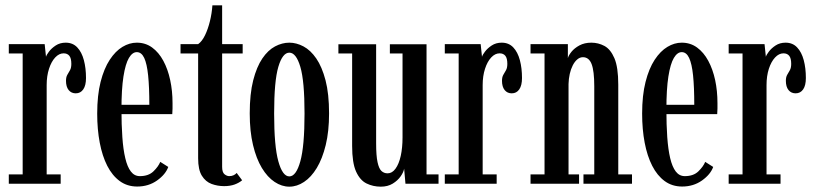

<svg xmlns="http://www.w3.org/2000/svg" viewBox="-20 -689 3058 720"><path d="M13 0V-35H65V-488.5H13V-523.5H147.5L152.5 -476Q154 -482.5 163.5 -495.2Q173 -508 189 -518.5Q205 -529 226.5 -529Q253 -529 269.8 -511.2Q286.5 -493.5 294.5 -463.5Q302.5 -433.5 302.5 -396.5Q302.5 -368.5 292.2 -353.8Q282 -339 264 -339Q247.5 -339 237.5 -351.2Q227.5 -363.5 227.5 -386Q227.5 -400 232.5 -408.5Q237.5 -417 242.5 -425.8Q247.5 -434.5 247.5 -449.5Q247.5 -470.5 240 -479.8Q232.5 -489 218.5 -489Q201.5 -489 187 -473.5Q172.5 -458 163.8 -431Q155 -404 155 -370V-35H207.5V0Z M494.5 10.5Q457 10.5 429 -10Q401 -30.5 382.2 -67.2Q363.5 -104 354 -154Q344.5 -204 344.5 -263Q344.5 -331.5 357.2 -381.8Q370 -432 391.5 -464.8Q413 -497.5 439.2 -513.2Q465.5 -529 493 -529Q525.5 -529 550.5 -510.8Q575.5 -492.5 592.5 -461Q609.5 -429.5 618.2 -388.8Q627 -348 627 -302.5Q627 -292 627 -281.8Q627 -271.5 626 -261H429V-296H540Q540 -362.5 535.5 -406.2Q531 -450 520.8 -471.8Q510.5 -493.5 493 -493.5Q476.5 -493.5 463.5 -471.8Q450.5 -450 443 -402.5Q435.5 -355 435.5 -278Q435.5 -221 438.8 -174.8Q442 -128.5 449.8 -95.8Q457.5 -63 470.8 -45.8Q484 -28.5 504.5 -28.5Q537 -28.5 555.5 -46.5Q574 -64.5 581 -82L611 -63Q601 -35 569 -12.2Q537 10.5 494.5 10.5Z M820.5 9Q796 9 773.5 0.8Q751 -7.5 737 -30Q723 -52.5 723 -95.5V-488.5H657V-523.5H723Q737.5 -533.5 748.8 -556.8Q760 -580 767.2 -609.5Q774.5 -639 776.5 -669H813V-523.5H890V-488.5H813V-63.5Q813 -42.5 822 -35.5Q831 -28.5 839.5 -28.5Q849.5 -28.5 856.8 -32.2Q864 -36 867.5 -40.5L888 -13Q877 -3.5 860 2.8Q843 9 820.5 9Z M1065 11Q1036.5 11 1009.8 -6.8Q983 -24.5 962 -59.2Q941 -94 928.8 -145.2Q916.5 -196.5 916.5 -263.5Q916.5 -337 929.5 -387.8Q942.5 -438.5 963.8 -469.8Q985 -501 1011.5 -515Q1038 -529 1065 -529Q1091.5 -529 1118 -515Q1144.5 -501 1166 -469.8Q1187.5 -438.5 1200.8 -387.8Q1214 -337 1214 -263.5Q1214 -196.5 1201.5 -145.2Q1189 -94 1168 -59.2Q1147 -24.5 1120.2 -6.8Q1093.5 11 1065 11ZM1065 -27.5Q1090.5 -27.5 1106.2 -84Q1122 -140.5 1122 -263.5Q1122 -385.5 1106.2 -438.5Q1090.5 -491.5 1065 -491.5Q1039.5 -491.5 1023.8 -438.5Q1008 -385.5 1008 -263.5Q1008 -140.5 1023.8 -84Q1039.5 -27.5 1065 -27.5Z M1408 11Q1379 11 1354.5 -1Q1330 -13 1315.2 -45.8Q1300.5 -78.5 1300.5 -142V-488.5H1249V-523H1390.5V-151.5Q1390.5 -105 1395.8 -80.8Q1401 -56.5 1410.5 -47.8Q1420 -39 1433.5 -39Q1450.5 -39 1463.2 -56.5Q1476 -74 1482.8 -104.5Q1489.5 -135 1489.5 -173.5V-488.5H1442V-523H1579.5V-35H1624.5V0H1500.5L1495.5 -56.5Q1493.5 -43.5 1482.5 -27.8Q1471.5 -12 1452.8 -0.5Q1434 11 1408 11Z M1648 0V-35H1700V-488.5H1648V-523.5H1782.5L1787.5 -476Q1789 -482.5 1798.5 -495.2Q1808 -508 1824 -518.5Q1840 -529 1861.5 -529Q1888 -529 1904.8 -511.2Q1921.5 -493.5 1929.5 -463.5Q1937.5 -433.5 1937.5 -396.5Q1937.5 -368.5 1927.2 -353.8Q1917 -339 1899 -339Q1882.5 -339 1872.5 -351.2Q1862.5 -363.5 1862.5 -386Q1862.5 -400 1867.5 -408.5Q1872.5 -417 1877.5 -425.8Q1882.5 -434.5 1882.5 -449.5Q1882.5 -470.5 1875 -479.8Q1867.5 -489 1853.5 -489Q1836.5 -489 1822 -473.5Q1807.5 -458 1798.8 -431Q1790 -404 1790 -370V-35H1842.5V0Z M1969.5 0V-35H2022V-488.5H1969.5V-523.5H2109.5V-471Q2112 -481 2123 -494.8Q2134 -508.5 2153 -518.8Q2172 -529 2197.5 -529Q2223.5 -529 2246.5 -516.8Q2269.5 -504.5 2284 -470.8Q2298.5 -437 2298.5 -371.5V-35H2350V0H2168V-35H2208.5V-365.5Q2208.5 -423 2198.5 -448.8Q2188.5 -474.5 2166 -474.5Q2154.5 -474.5 2144.8 -466.2Q2135 -458 2127.8 -443.8Q2120.5 -429.5 2116.5 -411.5Q2112.5 -393.5 2112 -374V-35H2151.5V0Z M2538 10.5Q2500.5 10.5 2472.5 -10Q2444.5 -30.5 2425.8 -67.2Q2407 -104 2397.5 -154Q2388 -204 2388 -263Q2388 -331.5 2400.8 -381.8Q2413.5 -432 2435 -464.8Q2456.5 -497.5 2482.8 -513.2Q2509 -529 2536.5 -529Q2569 -529 2594 -510.8Q2619 -492.5 2636 -461Q2653 -429.5 2661.8 -388.8Q2670.5 -348 2670.5 -302.5Q2670.5 -292 2670.5 -281.8Q2670.5 -271.5 2669.5 -261H2472.5V-296H2583.5Q2583.5 -362.5 2579 -406.2Q2574.5 -450 2564.2 -471.8Q2554 -493.5 2536.5 -493.5Q2520 -493.5 2507 -471.8Q2494 -450 2486.5 -402.5Q2479 -355 2479 -278Q2479 -221 2482.2 -174.8Q2485.5 -128.5 2493.2 -95.8Q2501 -63 2514.2 -45.8Q2527.5 -28.5 2548 -28.5Q2580.5 -28.5 2599 -46.5Q2617.5 -64.5 2624.5 -82L2654.5 -63Q2644.5 -35 2612.5 -12.2Q2580.5 10.5 2538 10.5Z M2712.5 0V-35H2764.5V-488.5H2712.5V-523.5H2847L2852 -476Q2853.5 -482.5 2863 -495.2Q2872.5 -508 2888.5 -518.5Q2904.5 -529 2926 -529Q2952.5 -529 2969.2 -511.2Q2986 -493.5 2994 -463.5Q3002 -433.5 3002 -396.5Q3002 -368.5 2991.8 -353.8Q2981.5 -339 2963.5 -339Q2947 -339 2937 -351.2Q2927 -363.5 2927 -386Q2927 -400 2932 -408.5Q2937 -417 2942 -425.8Q2947 -434.5 2947 -449.5Q2947 -470.5 2939.5 -479.8Q2932 -489 2918 -489Q2901 -489 2886.5 -473.5Q2872 -458 2863.2 -431Q2854.5 -404 2854.5 -370V-35H2907V0Z"/></svg>

Font: Imbue Thin 10pt Medium
Style: Regular
Weight: 500
Version: Version 1.102